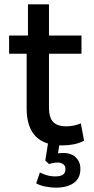

<svg xmlns="http://www.w3.org/2000/svg" viewBox="-20 -662 435 886"><path d="M266 9Q185 9 144 -33.5Q103 -76 103 -162V-414H22V-498H109V-642H206V-498H356V-414H206V-168Q206 -117 226.5 -98Q247 -79 283 -79Q302 -79 320 -82.5Q338 -86 353 -93L368 -13Q346 -1 320 4Q294 9 266 9ZM238 204Q216 204 190 199Q164 194 147 184L164 134Q178 141 196 146.5Q214 152 235 152Q259 152 270.5 144Q282 136 282 118Q282 103 271.5 95.5Q261 88 246 88Q238 88 226.5 90Q215 92 206 95L189 79L204 -16H257L245 64L221 53Q228 48 243.5 46Q259 44 275 44Q295 44 312 52Q329 60 340 76.5Q351 93 351 118Q351 147 337 166Q323 185 297.5 194.5Q272 204 238 204Z"/></svg>

Font: Nunito Sans 7pt Condensed SemiBold
Style: Regular
Weight: 600
Width: 3
Designer: Vernon Adams
Foundry: Vernon Adams
Version: Version 3.101;gftools[0.9.27]